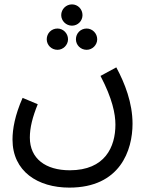

<svg xmlns="http://www.w3.org/2000/svg" viewBox="-20 -625 676 875"><path d="M308 -508C335 -508 356 -530 356 -556C356 -583 335 -605 308 -605C281 -605 259 -583 259 -556C259 -530 281 -508 308 -508ZM242 -398C268 -398 290 -420 290 -446C290 -473 268 -495 242 -495C214 -495 193 -473 193 -446C193 -420 214 -398 242 -398ZM375 -398C401 -398 423 -420 423 -446C423 -473 401 -495 375 -495C347 -495 326 -473 326 -446C326 -420 347 -398 375 -398ZM37 11C37 156 152 230 296 230C528 230 584 59 584 -61C584 -156 549 -246 510 -318L438 -279C492 -176 506 -106 506 -57C506 44 459 151 298 151C188 151 116 98 116 2C116 -43 128 -91 152 -150L83 -179C48 -100 37 -37 37 11Z"/></svg>

Font: Noto Sans Arabic SemCond
Style: Regular
Weight: 400
Width: 4
Designer: Monotype Design Team, Nadine Chahine, Nizar Qandah and Khaled Hosny
Foundry: Monotype Imaging Inc.
Version: Version 2.012